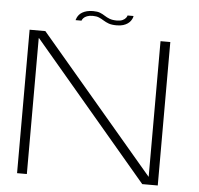

<svg xmlns="http://www.w3.org/2000/svg" viewBox="-54 -844 933 900"><g transform="rotate(5 412.0 -394.0)"><path d="M59 0H105V-639.5H106.5L648 0H721V-675H675V-37.5H674L133 -675H59ZM463 -731Q481.5 -731 494 -735Q506.5 -739 515 -745Q523.5 -751 528.5 -758Q533.5 -765 536 -771.2Q538.5 -777.5 538.5 -781.5H510.5Q510 -777 504.8 -770Q499.5 -763 489 -758.2Q478.5 -753.5 463 -753.5Q441.5 -753.5 428 -758.8Q414.5 -764 404 -771Q393.5 -778 381 -783Q368.5 -788 348 -788Q332 -788 319.2 -784.8Q306.5 -781.5 297.2 -776Q288 -770.5 282.5 -763.8Q277 -757 274 -750.5Q271 -744 269.5 -738.5H297.5Q299 -744 304.8 -750.5Q310.5 -757 321.5 -761.2Q332.5 -765.5 348.5 -765.5Q366 -765.5 377.8 -760.5Q389.5 -755.5 400.5 -748.5Q411.5 -741.5 425.8 -736.2Q440 -731 463 -731Z"/></g></svg>

Font: Anybody Expanded ExtraLight
Style: Regular
Weight: 250
Width: 7
Version: Version 1.113;gftools[0.9.25]